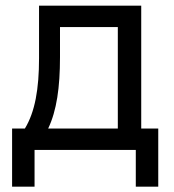

<svg xmlns="http://www.w3.org/2000/svg" viewBox="-20 -538 626 689"><path d="M23.4 131.8H104V0H467.3V131.8H547.9V-76.7H486.8V-517.6H120.1V-329.1C120.1 -218.3 105.5 -136.2 69.3 -76.7H23.4ZM402.8 -76.7H152.8C183.6 -141.1 195.3 -225.1 195.3 -332.5V-440.9H402.8Z"/></svg>

Font: Cascadia Mono PL SemiLight
Style: Regular
Weight: 350
Monospace: yes
Designer: Aaron Bell
Foundry: Saja Typeworks
Version: Version 2404.023